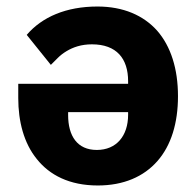

<svg xmlns="http://www.w3.org/2000/svg" viewBox="-20 -557 602 589"><path d="M373 -300V-308C373 -377 338 -421 262 -421C229 -421 204 -412 184 -400C174 -394 165 -387 158 -380C150 -372 143 -365 136 -358L62 -450C109 -505 183 -537 279 -537C358 -537 420 -510 462 -463C504 -415 526 -346 526 -262C526 -179 505 -111 463 -63C421 -15 359 12 280 12C193 12 132 -20 93 -69C53 -118 36 -185 36 -256V-300ZM189 -204C189 -140 217 -97 277 -97C337 -97 373 -140 373 -205V-213H189Z"/></svg>

Font: Plexus Sans Bold
Style: Regular
Weight: 700
Version: Version 2.001;PS 002.001;hotconv 1.0.70;makeotf.lib2.5.58329